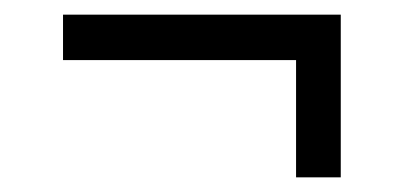

<svg xmlns="http://www.w3.org/2000/svg" viewBox="-20 -305 551 262"><path d="M384 -63V-223H66V-285H445V-63Z"/></svg>

Font: Saira SemiCondensed
Style: Regular
Weight: 400
Width: 4
Designer: Hector Gatti with collaboration of the Omnibus-Type team
Foundry: Omnibus-Type
Version: Version 1.101